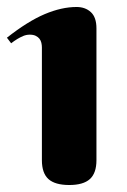

<svg xmlns="http://www.w3.org/2000/svg" viewBox="-20 -527 367 555"><path d="M258.8 -64Q258.8 -26.4 239.7 -9.3Q220.7 7.8 180.2 7.8Q139.2 7.8 120.1 -9.3Q101.1 -26.4 101.1 -64V-390.1Q101.1 -396.5 99.6 -403.1Q98.1 -409.7 94.2 -414.8Q90.3 -419.9 83.5 -423.3Q76.7 -426.8 65.9 -426.8Q56.2 -426.8 46.9 -422.9Q37.6 -418.9 29.8 -414.1Q21 -408.7 12.2 -401.9L0 -418Q60.1 -465.3 109.1 -486.1Q158.2 -506.8 201.2 -506.8Q226.6 -506.8 242.7 -491.9Q258.8 -477.1 258.8 -444.8V-64Z"/></svg>

Font: Berkshire Swash
Style: Regular
Weight: 700
Designer: Astigmatic (AOETI)
Foundry: Astigmatic (AOETI)
Version: Version 1.000